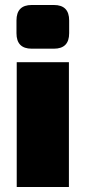

<svg xmlns="http://www.w3.org/2000/svg" viewBox="-20 -749 343 769"><path d="M256 -500V0H47V-500ZM196 -729Q257 -729 257 -667V-616Q257 -554 196 -554H107Q46 -554 46 -616V-667Q46 -729 107 -729Z"/></svg>

Font: Exo 2 Black
Style: Regular
Weight: 900
Designer: Natanael Gama
Foundry: Natanael Gama
Version: Version 2.010